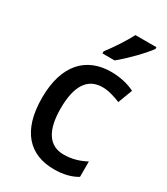

<svg xmlns="http://www.w3.org/2000/svg" viewBox="-192 -852 827 949"><g transform="rotate(30 222.0 -378.0)"><path d="M413 -756V-766H293C270 -721 230 -661 197 -618V-606H266C312 -642 386 -718 413 -756ZM275 10C328 10 371 -1 406 -22V-110C369 -90 328 -77 280 -77C197 -77 154 -142 154 -268C154 -396 197 -462 282 -462C316 -462 353 -450 385 -437L416 -519C382 -537 333 -549 281 -549C140 -549 48 -456 48 -267C48 -78 136 10 275 10Z"/></g></svg>

Font: Noto Sans Thai Looped SemiCondensed Medium
Style: Regular
Weight: 500
Width: 4
Designer: Sasikarn Vongin, Ben Mitchell
Foundry: The Fontpad Ltd
Version: Version 1.001